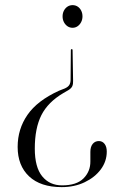

<svg xmlns="http://www.w3.org/2000/svg" viewBox="-20 -598 473 767"><path d="M272 -275 270 -397Q270 -399.5 269 -400.8Q268 -402 266.5 -402Q265.5 -402 264.2 -400.8Q263 -399.5 263 -397.5L262 -280.5Q262 -267 257 -258.8Q252 -250.5 238.5 -244.5L215.5 -235.5Q129 -196 89.8 -139.2Q50.5 -82.5 50.5 -11Q50.5 63.5 96.2 106.5Q142 149.5 226.5 149.5Q277.5 149.5 318.2 130Q359 110.5 382.8 78.5Q406.5 46.5 406.5 7.5Q406.5 -12 397.8 -23.2Q389 -34.5 375 -34.5Q359.5 -34.5 350.2 -23Q341 -11.5 341 8.5V46.5Q341.5 86.5 313.8 114.5Q286 142.5 228 142.5Q178 142.5 148.5 106.2Q119 70 119 -4.5Q119 -85.5 145.2 -137.8Q171.5 -190 233.5 -226.5L252.5 -237.5Q265 -245 268.8 -253.8Q272.5 -262.5 272 -275ZM270 -577.5Q281.5 -577.5 290.5 -571.5Q299.5 -565.5 304.5 -555.2Q309.5 -545 309.5 -532.5Q309.5 -520 304.2 -509.8Q299 -499.5 290 -493.2Q281 -487 270 -487Q258.5 -487 249.5 -493.2Q240.5 -499.5 235.2 -509.8Q230 -520 230 -532.5Q230 -545 235.2 -555.2Q240.5 -565.5 249.5 -571.5Q258.5 -577.5 270 -577.5Z"/></svg>

Font: Fraunces 120pt Light
Style: Regular
Weight: 300
Version: Version 1.000;[b76b70a41]